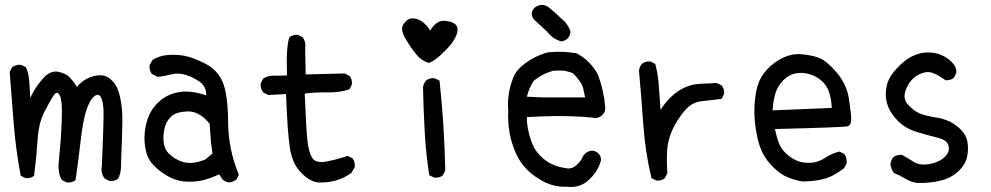

<svg xmlns="http://www.w3.org/2000/svg" viewBox="-20 -742 4040 783"><path d="M252.9 2 232.4 -7.8Q214.8 -35.2 219.7 -82.5Q224.6 -129.9 228.5 -185.5Q232.4 -241.2 232.4 -290Q232.4 -338.9 222.2 -356Q211.9 -373 197.3 -350.6Q182.6 -328.1 160.2 -284.2Q137.7 -240.2 133.3 -171.4Q128.9 -102.5 119.1 -25.4Q105.5 -13.7 84 -15.6L64.5 -25.4Q44.9 -127.9 36.1 -235.4Q27.3 -342.8 19.5 -448.2L29.3 -467.8Q44.9 -479.5 66.4 -477.5L85.9 -467.8Q97.7 -440.4 99.6 -407.2Q101.6 -374 103.5 -342.8Q123 -385.7 154.3 -420.9Q185.5 -456.1 217.8 -449.2Q250 -442.4 265.6 -425.3Q281.2 -408.2 293.9 -387.7Q321.3 -420.9 362.3 -431.6Q403.3 -442.4 429.7 -419.9Q456.1 -397.5 465.8 -361.3Q475.6 -325.2 478 -286.1Q480.5 -247.1 477.1 -168.9Q473.6 -90.8 473.6 -64Q473.6 -37.1 461.9 -13.7Q448.2 -2 426.8 -3.9L407.2 -13.7Q389.6 -35.2 395.5 -66.4Q403.3 -249 402.3 -287.1Q401.4 -325.2 392.1 -344.2Q382.8 -363.3 364.3 -349.1Q345.7 -335 331.5 -290Q317.4 -245.1 308.6 -165.5Q299.8 -85.9 288.1 -7.8Q274.4 3.9 252.9 2Z M915 2Q899.4 0 887.7 -9.8L874 -31.2Q840.8 -15.6 810.5 -7.8Q780.3 0 743.7 -1Q707 -2 673.8 -18.6Q640.6 -35.2 612.3 -62Q584 -88.9 575.2 -126Q566.4 -163.1 570.3 -201.2Q574.2 -239.3 586.9 -269.5Q599.6 -299.8 626 -325.2Q652.3 -350.6 688.5 -361.3Q724.6 -372.1 760.7 -367.2Q796.9 -362.3 821.3 -352.5Q821.3 -389.6 794.9 -408.2Q768.6 -426.8 737.8 -436.5Q707 -446.3 677.7 -438.5Q648.4 -430.7 623 -428.7L599.6 -440.4Q587.9 -454.1 589.8 -475.6L601.6 -497.1Q628.9 -514.6 663.1 -517.6Q697.3 -520.5 731 -514.6Q764.6 -508.8 815.4 -483.4Q866.2 -458 887.7 -408.2Q909.2 -358.4 910.2 -245.1Q911.1 -131.8 954.1 -29.3L944.3 -9.8Q930.7 0 915 2ZM819.3 -92.8 846.7 -116.2Q840.8 -151.4 838.9 -179.7Q836.9 -208 835 -237.3Q793 -289.1 745.1 -287.6Q697.3 -286.1 676.8 -265.6Q656.2 -245.1 650.4 -216.8Q644.5 -188.5 647.5 -161.1Q650.4 -133.8 668.9 -115.2Q687.5 -96.7 714.8 -85.4Q742.2 -74.2 770.5 -78.6Q798.8 -83 819.3 -92.8Z M1276.4 2Q1242.2 -2 1207 -38.6Q1171.9 -75.2 1162.1 -138.7Q1152.3 -202.1 1146.5 -358.4L1074.2 -354.5L1054.7 -364.3Q1041 -379.9 1043 -401.4L1052.7 -420.9Q1072.3 -434.6 1098.6 -433.6Q1125 -432.6 1150.4 -434.6Q1146.5 -553.7 1160.2 -589.8Q1173.8 -601.6 1195.3 -599.6L1214.8 -589.8Q1228.5 -570.3 1224.6 -543.9L1226.6 -438.5L1385.7 -442.4L1405.3 -432.6Q1417 -418.9 1415 -397.5L1405.3 -377.9Q1364.3 -364.3 1316.4 -365.2Q1268.6 -366.2 1222.7 -360.4Q1228.5 -217.8 1233.4 -170.9Q1238.3 -124 1252.4 -99.6Q1266.6 -75.2 1309.6 -83Q1352.5 -90.8 1397.5 -106.4L1417 -96.7Q1428.7 -83 1426.8 -60.5L1413.1 -37.1Q1383.8 -15.6 1349.6 -5.9Q1315.4 3.9 1276.4 2Z M1751 -17.6 1730.5 -27.3Q1716.8 -116.2 1711.9 -206.1Q1707 -295.9 1705.1 -385.7Q1707 -401.4 1716.8 -413.1Q1730.5 -424.8 1752.9 -422.9L1772.5 -413.1Q1782.2 -323.2 1788.1 -231.4Q1793.9 -139.6 1795.9 -46.9L1786.1 -27.3Q1772.5 -15.6 1751 -17.6ZM1728.5 -485.4Q1697.3 -495.1 1675.8 -522.5Q1654.3 -549.8 1637.7 -577.1Q1621.1 -604.5 1619.6 -621.6Q1618.2 -638.7 1636.2 -656.2Q1654.3 -673.8 1683.6 -663.1Q1712.9 -652.3 1734.4 -617.2Q1760.7 -661.1 1795.4 -657.2Q1830.1 -653.3 1840.3 -639.2Q1850.6 -625 1842.8 -603Q1835 -581.1 1818.4 -560.5Q1801.8 -540 1774.9 -515.6Q1748 -491.2 1728.5 -485.4Z M2160.2 -710.9Q2191.4 -733.4 2219.7 -710.4Q2248 -687.5 2269.5 -666Q2296.9 -644.5 2306.6 -612.3Q2302.7 -578.1 2268.6 -573.2Q2234.4 -583 2211.9 -612.3Q2186.5 -635.7 2160.2 -660.2Q2136.7 -685.5 2160.2 -710.9ZM2213.9 -528.3Q2273.4 -535.2 2332 -524.4Q2388.7 -494.1 2418.9 -436.5Q2442.4 -373 2448.2 -305.7Q2450.2 -286.1 2436.5 -273.4Q2418.9 -255.9 2394.5 -262.7Q2296.9 -271.5 2199.2 -267.6Q2164.1 -266.6 2128.9 -264.6V-246.1Q2133.8 -191.4 2157.2 -140.6Q2201.2 -68.4 2285.2 -56.6Q2307.6 -50.8 2326.2 -64.5Q2341.8 -77.1 2352.5 -93.8Q2363.3 -124 2394.5 -127.9Q2426.8 -124 2431.6 -91.8Q2420.9 -45.9 2385.7 -12.7Q2347.7 26.4 2293 19.5Q2231.4 22.5 2179.7 -11.7Q2116.2 -47.9 2085 -114.3Q2047.9 -196.3 2052.7 -288.1Q2046.9 -356.4 2071.3 -420.9Q2081.1 -449.2 2104.5 -469.7Q2152.3 -511.7 2213.9 -528.3ZM2316.4 -443.4Q2291 -453.1 2272.9 -454.1Q2254.9 -455.1 2234.4 -453.1Q2190.4 -440.4 2156.2 -412.1Q2136.7 -381.8 2128.9 -347.7Q2187.5 -343.8 2247.1 -344.7H2366.2Q2363.3 -356.4 2358.4 -381.3Q2353.5 -406.2 2316.4 -443.4Z M2656.2 -5.9 2636.7 -15.6Q2611.3 -122.1 2603.5 -233.4Q2595.7 -344.7 2585.9 -454.1Q2587.9 -469.7 2597.7 -481.4Q2611.3 -493.2 2632.8 -491.2L2652.3 -481.4Q2664.1 -436.5 2667 -388.7Q2669.9 -340.8 2673.8 -293.9Q2693.4 -325.2 2719.7 -349.6Q2746.1 -374 2775.9 -386.7Q2805.7 -399.4 2837.9 -400.4Q2870.1 -401.4 2903.3 -403.3L2922.9 -393.6Q2934.6 -379.9 2932.6 -358.4L2922.9 -338.9Q2886.7 -334 2843.3 -329.6Q2799.8 -325.2 2770 -288.1Q2740.2 -251 2724.6 -217.8Q2709 -184.6 2703.1 -150.4Q2697.3 -116.2 2701.2 -35.2L2691.4 -15.6Q2677.7 -3.9 2656.2 -5.9Z M3252 -2Q3216.8 -7.8 3184.6 -22.5Q3152.3 -37.1 3117.2 -77.6Q3082 -118.2 3068.4 -182.6Q3054.7 -247.1 3056.6 -300.8Q3058.6 -354.5 3069.3 -391.6Q3080.1 -428.7 3108.4 -459Q3136.7 -489.3 3173.8 -506.8Q3210.9 -524.4 3251.5 -520.5Q3292 -516.6 3320.8 -505.9Q3349.6 -495.1 3391.1 -447.3Q3432.6 -399.4 3441.9 -339.8Q3451.2 -280.3 3451.2 -255.9Q3451.2 -231.4 3437 -227.1Q3422.9 -222.7 3140.6 -215.8Q3146.5 -184.6 3156.2 -159.2Q3166 -133.8 3186.5 -115.2Q3207 -96.7 3231 -86.4Q3254.9 -76.2 3286.1 -78.1Q3317.4 -80.1 3344.7 -98.1Q3372.1 -116.2 3403.3 -124L3422.9 -114.3Q3434.6 -98.6 3432.6 -76.2L3422.9 -56.6Q3377.9 -21.5 3337.9 -11.7Q3297.9 -2 3252 -2ZM3372.1 -301.8Q3370.1 -340.8 3360.8 -367.2Q3351.6 -393.6 3331.1 -412.1Q3310.5 -430.7 3281.2 -439.5Q3252 -448.2 3223.6 -442.4Q3195.3 -436.5 3173.8 -414.1Q3152.3 -391.6 3143.1 -364.3Q3133.8 -336.9 3130.9 -292Z M3718.8 3.9Q3693.4 0 3670.9 -13.7Q3648.4 -27.3 3625 -37.1Q3613.3 -52.7 3611.3 -72.3Q3613.3 -88.9 3623 -100.6Q3636.7 -112.3 3658.2 -110.4Q3683.6 -96.7 3707 -81.5Q3730.5 -66.4 3769 -72.8Q3807.6 -79.1 3831.1 -100.6Q3854.5 -122.1 3848.6 -146.5Q3842.8 -170.9 3806.6 -179.7Q3770.5 -188.5 3721.2 -203.1Q3671.9 -217.8 3641.6 -249Q3611.3 -280.3 3600.6 -310.5Q3589.8 -340.8 3592.8 -371.1Q3595.7 -401.4 3608.4 -424.8Q3621.1 -448.2 3651.4 -477.5Q3681.6 -506.8 3716.3 -519.5Q3751 -532.2 3788.1 -526.4Q3825.2 -520.5 3854.5 -495.1Q3883.8 -469.7 3879.9 -444.3L3870.1 -424.8Q3856.4 -413.1 3835 -415Q3785.2 -452.1 3757.3 -447.8Q3729.5 -443.4 3707.5 -425.3Q3685.5 -407.2 3673.3 -373.5Q3661.1 -339.8 3682.1 -316.4Q3703.1 -293 3725.6 -281.7Q3748 -270.5 3798.3 -262.7Q3848.6 -254.9 3883.8 -226.6Q3918.9 -198.2 3924.8 -166Q3930.7 -133.8 3923.8 -102.1Q3917 -70.3 3887.7 -43Q3858.4 -15.6 3813.5 -4.9Q3768.6 5.9 3718.8 3.9Z"/></svg>

Font: NaikaiFont
Style: Regular-Lite
Weight: 400
Version: Version 1.67